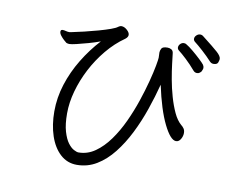

<svg xmlns="http://www.w3.org/2000/svg" viewBox="-80 -839 1160 951"><g transform="rotate(10 500.0 -364.0)"><path d="M942 -603Q932 -603 924 -611Q902 -635 876 -658.5Q850 -682 833 -695Q826 -701 826 -709Q826 -719 834.5 -727Q843 -735 853 -735Q862 -735 869 -729Q927 -684 948 -665Q969 -646 969 -632Q969 -627 965 -615Q961 -603 942 -603ZM703 -456Q687 -394 664.5 -328.5Q642 -263 612 -203Q582 -143 544.5 -95.5Q507 -48 461.5 -20.5Q416 7 362 7Q314 7 279 -25Q244 -57 225.5 -112Q207 -167 207 -235Q207 -304 228.5 -371.5Q250 -439 288 -501.5Q326 -564 374 -616Q347 -606 315 -597Q283 -588 257.5 -582Q232 -576 222 -576Q215 -576 207 -579Q203 -582 193.5 -590.5Q184 -599 176 -609.5Q168 -620 168 -629Q168 -634 171 -637Q175 -639 178 -639Q185 -639 194 -636.5Q203 -634 212 -634Q214 -634 216 -634.5Q218 -635 219 -635Q249 -641 284.5 -649.5Q320 -658 354 -667.5Q388 -677 413 -686Q438 -695 446 -702Q454 -708 462 -708Q476 -708 490 -695.5Q504 -683 504 -671Q504 -660 491 -650Q442 -616 401.5 -567Q361 -518 332 -462Q303 -406 287 -348Q271 -290 271 -236Q271 -181 281.5 -145.5Q292 -110 306.5 -90.5Q321 -71 336 -63Q351 -55 360 -55Q405 -55 443.5 -82Q482 -109 514 -153.5Q546 -198 571 -252Q596 -306 614.5 -361Q633 -416 645.5 -464Q658 -512 664 -545Q670 -578 670 -586Q670 -594 669.5 -600.5Q669 -607 669 -612Q669 -621 674.5 -632Q680 -643 705 -643Q716 -643 725 -637.5Q734 -632 735 -617Q737 -600 741 -566.5Q745 -533 752.5 -491Q760 -449 772 -407Q784 -365 800 -330.5Q816 -296 838 -277Q845 -272 851.5 -263Q858 -254 858 -240Q858 -224 849 -209Q840 -194 826 -194Q798 -194 763.5 -264Q729 -334 703 -456ZM891 -556Q888 -552 882.5 -548Q877 -544 870 -544Q865 -544 860 -546Q855 -548 850 -554Q828 -580 803 -603.5Q778 -627 762 -639Q755 -645 755 -653Q755 -663 763 -671Q771 -679 781 -679Q789 -679 794 -675Q808 -667 829 -649.5Q850 -632 868 -615Q886 -598 892 -590Q897 -582 897 -575Q897 -570 895 -565.5Q893 -561 891 -556Z"/></g></svg>

Font: Moon Stars Kai T HW
Style: Regular
Weight: 400
Designer: GuiWonder
Version: Version 1.101